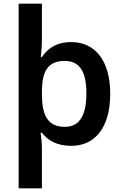

<svg xmlns="http://www.w3.org/2000/svg" viewBox="-20 -780 666 1040"><path d="M577 -272C577 -456 492 -552 366 -552C285 -552 237 -516 207 -471H201C203 -490 207 -529 207 -557V-760H81V240H207V18C207 -3 203 -43 200 -61H207C237 -22 285 10 366 10C493 10 577 -87 577 -272ZM448 -274C448 -157 412 -93 332 -93C236 -93 207 -157 207 -273V-290C209 -397 241 -450 331 -450C412 -450 448 -391 448 -274Z"/></svg>

Font: Noto Sans Myanmar SemiBold
Style: Regular
Weight: 600
Designer: Monotype Design Team
Foundry: Monotype Imaging Inc.
Version: Version 2.107